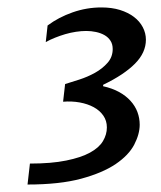

<svg xmlns="http://www.w3.org/2000/svg" viewBox="-20 -745 430 514"><path d="M370.6 -638.7Q370.6 -604 341.3 -574.5Q312 -544.9 256.3 -518.1L255.9 -514.2Q280.3 -508.8 298.6 -498.8Q316.9 -488.8 329.3 -475.1Q341.8 -461.4 347.9 -445.1Q354 -428.7 354 -411.1Q354 -386.2 339.4 -357.9Q324.7 -329.6 289.8 -305.9Q254.9 -282.2 197.3 -266.6Q139.6 -251 53.7 -251L60.1 -307.1Q117.7 -307.1 157.2 -315.2Q196.8 -323.2 220.9 -336.4Q245.1 -349.6 255.6 -367.2Q266.1 -384.8 266.1 -403.8Q266.1 -421.9 256.6 -435.5Q247.1 -449.2 231 -458Q214.8 -466.8 193.6 -470.7Q172.4 -474.6 148.9 -472.7L154.3 -520Q170.4 -524.9 192.4 -532Q214.4 -539.1 234.1 -550Q253.9 -561 267.8 -576.7Q281.7 -592.3 281.7 -613.8Q281.7 -627 275.6 -636.2Q269.5 -645.5 259.5 -651.1Q249.5 -656.7 236.8 -659.4Q224.1 -662.1 210.9 -662.1Q197.8 -662.1 183.3 -659.9Q168.9 -657.7 154.8 -653.6Q140.6 -649.4 127.2 -644Q113.8 -638.7 102.5 -632.3L107.4 -676.8Q136.7 -698.7 174.3 -711.9Q211.9 -725.1 251.5 -725.1Q279.3 -725.1 301.3 -718.3Q323.2 -711.4 338.6 -699.7Q354 -688 362.3 -672.1Q370.6 -656.2 370.6 -638.7Z"/></svg>

Font: Proza Libre
Style: Italic
Weight: 400
Designer: Jasper de Waard
Foundry: Jasper de Waard
Version: Version 1.000; ttfautohint (v1.4.1.8-43bc)